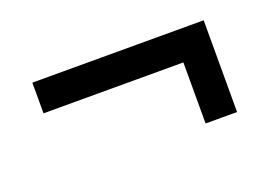

<svg xmlns="http://www.w3.org/2000/svg" viewBox="-53 -526 809 560"><g transform="rotate(-20 351.5 -246.5)"><path d="M605 -388.7V-104H507.3V-293.5H73.2V-388.7Z"/></g></svg>

Font: Proza Libre
Style: SemiBold
Weight: 600
Designer: Jasper de Waard
Foundry: Jasper de Waard
Version: Version 1.000; ttfautohint (v1.4.1.8-43bc) -l 8 -r 50 -G 200